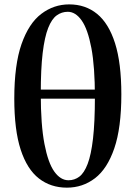

<svg xmlns="http://www.w3.org/2000/svg" viewBox="-20 -839 617 875"><path d="M284.8 16.2Q211.1 16.2 157.3 -25.7Q103.4 -67.6 74.2 -157.1Q45.1 -246.6 45.1 -389.2Q45.1 -543.8 78.2 -638.4Q111.4 -732.9 168.3 -775.9Q225.2 -819 295.4 -819Q369.4 -819 422.5 -775.7Q475.6 -732.3 504.3 -642Q533 -551.6 533 -408.7Q533 -256.5 500.9 -163Q468.9 -69.6 412.8 -26.7Q356.7 16.2 284.8 16.2ZM292.2 -17.5Q319.7 -17.5 341.6 -34Q363.5 -50.5 379.4 -91.9Q395.3 -133.4 403.9 -207.5Q412.5 -281.7 412.5 -396.8Q412.5 -534.9 396.4 -620.3Q380.2 -705.8 352.3 -745.6Q324.3 -785.3 288.8 -785.3Q261.4 -785.3 238.6 -769Q215.8 -752.7 199.5 -711.4Q183.3 -670.2 174.5 -597.7Q165.8 -525.2 165.8 -412.2Q165.8 -269.8 182.6 -183Q199.3 -96.2 227.7 -56.8Q256 -17.5 292.2 -17.5ZM90.6 -389.2V-430.7H491.2V-389.2Z"/></svg>

Font: Noto Serif HK
Style: Regular
Weight: 200
Designer: Ryoko NISHIZUKA 西塚涼子 (kana & ideographs); Frank Grießhammer (Latin, Greek & Cyrillic); Wenlong ZHANG 张文龙 (bopomofo); San
Foundry: Adobe
Version: Version 2.001;hotconv 1.1.0;makeotfexe 2.6.0